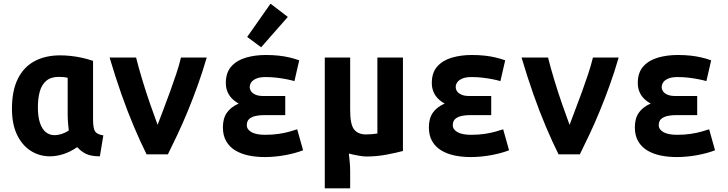

<svg xmlns="http://www.w3.org/2000/svg" viewBox="-20 -839 3960 1044"><path d="M252 11Q194 11 147 -19Q100 -49 72.5 -106.5Q45 -164 45 -248Q45 -346 77 -410.5Q109 -475 168 -506.5Q227 -538 307 -538Q334 -538 363 -535Q392 -532 423 -525.5Q454 -519 486 -508V-188Q486 -138 498.5 -122.5Q511 -107 542 -103L523 11Q476 11 448.5 -2Q421 -15 400 -39Q362 -13 324.5 -1Q287 11 252 11ZM277 -104Q294 -104 313.5 -110Q333 -116 354 -129Q352 -146 350 -169.5Q348 -193 348 -213V-416Q335 -419 323 -420Q311 -421 300 -421Q257 -421 232 -400Q207 -379 196.5 -342Q186 -305 186 -255Q186 -205 197 -171.5Q208 -138 228.5 -121Q249 -104 277 -104Z M777 0Q744 -66 709 -148.5Q674 -231 640.5 -326Q607 -421 576 -526H720Q734 -470 754 -404Q774 -338 796 -274.5Q818 -211 837 -160Q851 -198 868.5 -243.5Q886 -289 904 -338.5Q922 -388 938 -436Q954 -484 964 -526H1104Q1081 -447 1054.5 -373.5Q1028 -300 1000.5 -233.5Q973 -167 945.5 -108.5Q918 -50 893 0Z M1419 15Q1373 15 1332 6.5Q1291 -2 1259.5 -21Q1228 -40 1210 -71Q1192 -102 1192 -147Q1192 -195 1213.5 -226Q1235 -257 1278 -276Q1256 -288 1240.5 -304Q1225 -320 1216.5 -341Q1208 -362 1208 -388Q1208 -445 1238.5 -478.5Q1269 -512 1318.5 -526Q1368 -540 1425 -540Q1463 -540 1495 -536.5Q1527 -533 1554.5 -526.5Q1582 -520 1607 -511L1581 -398Q1564 -403 1539 -408Q1514 -413 1484.5 -416.5Q1455 -420 1424 -420Q1392 -420 1373 -411.5Q1354 -403 1346 -391Q1338 -379 1338 -366Q1338 -354 1345 -343Q1352 -332 1368.5 -324.5Q1385 -317 1412 -317H1531V-213H1413Q1391 -213 1370 -208.5Q1349 -204 1335.5 -192.5Q1322 -181 1322 -158Q1322 -135 1347.5 -120.5Q1373 -106 1422 -106Q1461 -106 1495 -111Q1529 -116 1555 -123.5Q1581 -131 1596 -136L1628 -22Q1588 -6 1531.5 4.5Q1475 15 1419 15ZM1400 -582 1324 -638 1451 -819 1545 -747Z M1746 185V-526H1884V-240Q1884 -162 1905.5 -135Q1927 -108 1970 -108Q1986 -108 2002.5 -109.5Q2019 -111 2032 -113V-526H2171V-18Q2134 -8 2081 2Q2028 12 1972 12Q1955 12 1927.5 7Q1900 2 1877 -4Q1879 19 1881.5 41Q1884 63 1884 92V185Z M2539 15Q2493 15 2452 6.5Q2411 -2 2379.5 -21Q2348 -40 2330 -71Q2312 -102 2312 -147Q2312 -195 2333.5 -226Q2355 -257 2398 -276Q2376 -288 2360.5 -304Q2345 -320 2336.5 -341Q2328 -362 2328 -388Q2328 -445 2358.5 -478.5Q2389 -512 2438.5 -526Q2488 -540 2545 -540Q2583 -540 2615 -536.5Q2647 -533 2674.5 -526.5Q2702 -520 2727 -511L2701 -398Q2684 -403 2659 -408Q2634 -413 2604.5 -416.5Q2575 -420 2544 -420Q2512 -420 2493 -411.5Q2474 -403 2466 -391Q2458 -379 2458 -366Q2458 -354 2465 -343Q2472 -332 2488.5 -324.5Q2505 -317 2532 -317H2651V-213H2533Q2511 -213 2490 -208.5Q2469 -204 2455.5 -192.5Q2442 -181 2442 -158Q2442 -135 2467.5 -120.5Q2493 -106 2542 -106Q2581 -106 2615 -111Q2649 -116 2675 -123.5Q2701 -131 2716 -136L2748 -22Q2708 -6 2651.5 4.5Q2595 15 2539 15Z M3017 0Q2984 -66 2949 -148.5Q2914 -231 2880.5 -326Q2847 -421 2816 -526H2960Q2974 -470 2994 -404Q3014 -338 3036 -274.5Q3058 -211 3077 -160Q3091 -198 3108.5 -243.5Q3126 -289 3144 -338.5Q3162 -388 3178 -436Q3194 -484 3204 -526H3344Q3321 -447 3294.5 -373.5Q3268 -300 3240.5 -233.5Q3213 -167 3185.5 -108.5Q3158 -50 3133 0Z M3659 15Q3613 15 3572 6.5Q3531 -2 3499.5 -21Q3468 -40 3450 -71Q3432 -102 3432 -147Q3432 -195 3453.5 -226Q3475 -257 3518 -276Q3496 -288 3480.5 -304Q3465 -320 3456.5 -341Q3448 -362 3448 -388Q3448 -445 3478.5 -478.5Q3509 -512 3558.5 -526Q3608 -540 3665 -540Q3703 -540 3735 -536.5Q3767 -533 3794.5 -526.5Q3822 -520 3847 -511L3821 -398Q3804 -403 3779 -408Q3754 -413 3724.5 -416.5Q3695 -420 3664 -420Q3632 -420 3613 -411.5Q3594 -403 3586 -391Q3578 -379 3578 -366Q3578 -354 3585 -343Q3592 -332 3608.5 -324.5Q3625 -317 3652 -317H3771V-213H3653Q3631 -213 3610 -208.5Q3589 -204 3575.5 -192.5Q3562 -181 3562 -158Q3562 -135 3587.5 -120.5Q3613 -106 3662 -106Q3701 -106 3735 -111Q3769 -116 3795 -123.5Q3821 -131 3836 -136L3868 -22Q3828 -6 3771.5 4.5Q3715 15 3659 15Z"/></svg>

Font: Ubuntu Sans Mono
Style: Bold
Weight: 700
Monospace: yes
Designer: Dalton Maag Ltd
Foundry: Dalton Maag Ltd
Version: Version 1.006